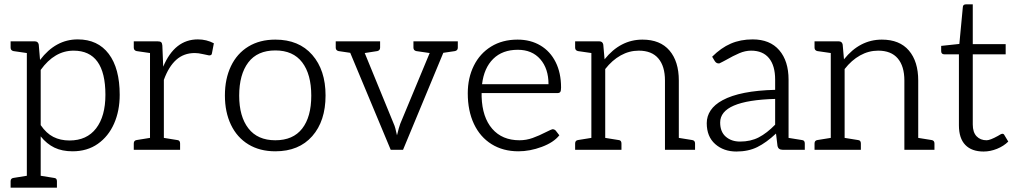

<svg xmlns="http://www.w3.org/2000/svg" viewBox="-20 -692 4702 887"><path d="M533 -254Q533 -180 507 -121Q481 -62 432 -27.5Q383 7 315 7Q267 7 231.5 -10Q196 -27 168 -62V120L230 130Q243 131 243 145V175H29V145Q29 132 42 130L104 120V-447L42 -456Q29 -459 29 -472V-501H141Q156 -501 159 -486L165 -415Q237 -510 339 -510Q432 -510 482.5 -443Q533 -376 533 -254ZM467 -254Q467 -458 320 -458Q232 -458 168 -369V-114Q194 -76 226.5 -59.5Q259 -43 301 -43Q381 -43 424 -99Q467 -155 467 -254Z M968 -492 959 -445Q958 -436 946 -436Q939 -437 917.5 -442Q896 -447 880 -447Q829 -447 794 -415.5Q759 -384 737 -323V-55L799 -45Q812 -44 812 -29V0H598V-29Q598 -43 611 -45L673 -55V-447L611 -456Q598 -459 598 -472V-501H709Q720 -501 724.5 -497Q729 -493 730 -482L734 -384Q787 -510 894 -510Q934 -510 968 -492Z M1484 -251Q1484 -133 1422.5 -63Q1361 7 1252 7Q1180 7 1127.5 -25Q1075 -57 1047 -115.5Q1019 -174 1019 -251Q1019 -328 1047 -386.5Q1075 -445 1127.5 -477Q1180 -509 1252 -509Q1361 -509 1422.5 -438.5Q1484 -368 1484 -251ZM1418 -250Q1418 -349 1376 -404Q1334 -459 1252 -459Q1169 -459 1127 -403.5Q1085 -348 1085 -250Q1085 -154 1127.5 -99Q1170 -44 1252 -44Q1334 -44 1376 -98Q1418 -152 1418 -250Z M2095 -472Q2095 -459 2082 -456L2028 -448L1842 0H1785L1598 -448L1544 -456Q1531 -459 1531 -472V-501H1736V-472Q1736 -459 1723 -456L1665 -447L1799 -120Q1806 -106 1814 -67Q1823 -104 1829 -120L1965 -447L1903 -456Q1890 -459 1890 -472V-501H2095Z M2141 -261Q2141 -332 2169 -388.5Q2197 -445 2249 -477Q2301 -509 2371 -509Q2431 -509 2476.5 -482Q2522 -455 2547 -405Q2572 -355 2572 -288Q2572 -273 2568.5 -267.5Q2565 -262 2555 -262H2205V-245Q2208 -150 2254 -97Q2300 -44 2380 -44Q2411 -44 2440.5 -54.5Q2470 -65 2505 -83Q2527 -94 2532 -95Q2541 -95 2547 -89L2564 -67Q2538 -34 2483 -13.5Q2428 7 2375 7Q2304 7 2251 -26Q2198 -59 2169.5 -119.5Q2141 -180 2141 -261ZM2514 -303Q2514 -375 2476 -418.5Q2438 -462 2372 -462Q2301 -462 2258.5 -420Q2216 -378 2207 -303Z M3178 -45Q3191 -43 3191 -29V0H3052V-320Q3052 -386 3021.5 -422Q2991 -458 2931 -458Q2887 -458 2847.5 -436Q2808 -414 2776 -373V-55L2838 -45Q2851 -44 2851 -29V0H2637V-29Q2637 -43 2650 -45L2712 -55V-447L2650 -456Q2637 -459 2637 -472V-501H2749Q2764 -501 2767 -486L2773 -418Q2846 -509 2948 -509Q3030 -509 3073 -458.5Q3116 -408 3116 -320V-55Z M3685 -45Q3698 -44 3698 -29V0H3596Q3576 0 3572 -17L3565 -75Q3520 -33 3478.5 -12.5Q3437 8 3382 8Q3323 8 3284 -26.5Q3245 -61 3245 -123Q3245 -155 3263 -182Q3281 -209 3318 -229Q3399 -273 3561 -277V-324Q3561 -389 3532.5 -423.5Q3504 -458 3450 -458Q3423 -458 3395 -446Q3367 -434 3334 -415Q3327 -411 3319 -407Q3311 -403 3303 -399H3300Q3289 -399 3282 -410L3270 -430Q3311 -471 3356 -490.5Q3401 -510 3457 -510Q3537 -510 3580 -460Q3623 -410 3623 -324V-55ZM3561 -235Q3307 -228 3307 -126Q3307 -83 3333 -60.5Q3359 -38 3399 -38Q3448 -38 3485.5 -57.5Q3523 -77 3561 -116Z M4284 -45Q4297 -43 4297 -29V0H4158V-320Q4158 -386 4127.5 -422Q4097 -458 4037 -458Q3993 -458 3953.5 -436Q3914 -414 3882 -373V-55L3944 -45Q3957 -44 3957 -29V0H3743V-29Q3743 -43 3756 -45L3818 -55V-447L3756 -456Q3743 -459 3743 -472V-501H3855Q3870 -501 3873 -486L3879 -418Q3952 -509 4054 -509Q4136 -509 4179 -458.5Q4222 -408 4222 -320V-55Z M4410 -113V-441H4343Q4328 -441 4328 -456V-480L4412 -489L4428 -658Q4428 -672 4443 -672H4474V-488H4626V-441H4474V-117Q4474 -81 4491.5 -62.5Q4509 -44 4538 -44Q4554 -44 4590 -64Q4605 -74 4611 -74Q4617 -74 4620 -68L4638 -38Q4617 -17 4586 -4.5Q4555 8 4524 8Q4469 8 4439.5 -22.5Q4410 -53 4410 -113Z"/></svg>

Font: Aleo Light
Style: Regular
Weight: 300
Designer: Alessio Laiso
Foundry: Alessio Laiso
Version: Version 2.000